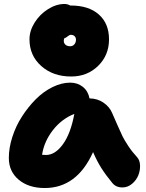

<svg xmlns="http://www.w3.org/2000/svg" viewBox="-20 -946 744 976"><path d="M341.8 -557.1Q249.5 -557.1 189.7 -610.4Q129.9 -663.6 129.9 -746.1Q129.9 -789.6 156.2 -831.5Q182.6 -873.5 224.4 -899.7Q266.1 -925.8 308.1 -925.8Q322.8 -925.8 336.9 -918H338.9Q431.2 -918 482.7 -872.1Q534.2 -826.2 534.2 -746.1Q534.2 -665.5 479 -611.3Q423.8 -557.1 341.8 -557.1ZM304.2 -738.8Q304.2 -726.1 313 -718.5Q321.8 -710.9 336.9 -710.9Q349.6 -710.9 357.9 -720.5Q366.2 -730 366.2 -744.1Q366.2 -755.4 359.1 -762.2Q352.1 -769 339.8 -769Q333 -769 323.7 -761Q314.5 -752.9 308.1 -752.9Q304.2 -746.6 304.2 -738.8ZM207 9.8Q126 9.8 75.4 -32.2Q24.9 -74.2 24.9 -143.1Q24.9 -194.3 42.7 -249.8Q60.5 -305.2 91.6 -353.5Q122.6 -401.9 161.6 -441.2Q200.7 -480.5 246.8 -503.2Q293 -525.9 336.9 -525.9Q374 -525.9 400.9 -504.6Q427.7 -483.4 435.1 -445.8Q475.1 -445.3 505.9 -424.3Q536.6 -403.3 549.8 -372.1Q557.6 -354.5 575.7 -313Q593.8 -271.5 602.8 -253.2Q611.8 -234.9 631.8 -204.3Q651.9 -173.8 676.8 -147Q690.9 -131.8 691.9 -105.5Q692.9 -79.1 682.9 -54.4Q672.9 -29.8 651.1 -11.5Q629.4 6.8 602.1 6.8Q569.3 6.8 550.8 -16.1Q517.6 -56.2 495.1 -91.8Q472.7 -127.4 453.1 -172.9Q371.1 9.8 207 9.8ZM213.9 -158.2Q260.3 -158.2 299.8 -212.6Q339.4 -267.1 357.9 -367.2Q293 -341.3 248.5 -283.9Q204.1 -226.6 193.8 -159.2Q200.7 -158.2 213.9 -158.2Z"/></svg>

Font: Shantell Sans Normal
Style: Regular
Weight: 800
Designer: Stephen Nixon, Anya Danilova, Shantell Martin
Foundry: Arrow Type
Version: Version 1.006;[559af2be0]